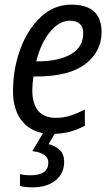

<svg xmlns="http://www.w3.org/2000/svg" viewBox="-20 -566 481 826"><path d="M203 10Q246 10 279.5 1Q313 -8 345 -25V-95Q310 -77 281.5 -68Q253 -59 221 -59Q119 -59 119 -179Q119 -205 124 -237H136Q277 -237 347 -290.5Q417 -344 417 -428Q417 -546 287 -546Q212 -546 155.5 -493Q99 -440 67.5 -355Q36 -270 36 -173Q36 -88 80 -39Q124 10 203 10ZM136 -302Q156 -382 196 -429.5Q236 -477 279 -477Q338 -477 338 -423Q338 -363 284.5 -332.5Q231 -302 141 -302ZM120 240Q182 240 219 210Q256 180 256 131Q256 97 236.5 79Q217 61 189 54L221 0H169L119 84Q188 93 188 133Q188 188 111 188Q86 188 66 183V234Q88 240 120 240Z"/></svg>

Font: Noto Sans UI SemiCondensed
Style: Italic
Weight: 400
Width: 4
Italic angle: -12°
Designer: Monotype Design Team
Foundry: Monotype Imaging Inc.
Version: Version 1.901